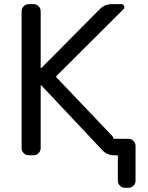

<svg xmlns="http://www.w3.org/2000/svg" viewBox="-20 -775 719 933"><path d="M531.2 -101.6Q531.2 -100.6 532.2 -100.6H603.5Q618.2 -100.6 628.4 -90.3Q638.7 -80.1 638.7 -66.4V103.5Q638.7 117.2 628.4 127.4Q618.2 137.7 603.5 137.7H587.9Q573.2 137.7 563 127.4Q552.7 117.2 552.7 103.5V-15.6Q552.7 -20.5 548.8 -20.5H537.1H535.2Q500 -20.5 476.6 -45.9L180.7 -360.4Q179.7 -361.3 178.7 -360.8Q177.7 -360.4 177.7 -359.4V-54.7Q177.7 -41 167.5 -30.8Q157.2 -20.5 142.6 -20.5H119.1Q105.5 -20.5 95.2 -30.8Q85 -41 85 -54.7V-720.7Q85 -734.4 95.2 -744.6Q105.5 -754.9 119.1 -754.9H142.6Q157.2 -754.9 167.5 -744.6Q177.7 -734.4 177.7 -720.7V-445.3Q177.7 -444.3 178.7 -443.8Q179.7 -443.4 180.7 -444.3L464.8 -730.5Q489.3 -754.9 523.4 -754.9H570.3Q579.1 -754.9 583 -746.1Q586.9 -737.3 580.1 -730.5L253.9 -405.3Q251 -402.3 253.9 -399.4L526.4 -113.3Q531.2 -108.4 531.2 -101.6Z"/></svg>

Font: Gen Jyuu GothicL Regular
Style: Regular
Weight: 400
Designer: [Source Han Sans]
Ryoko NISHIZUKA  (kana & ideographs); Paul D. Hunt (Latin, Greek & Cyrillic); Wenlong ZHANG  (bopomofo
Version: Version 1.002.20150607